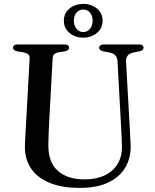

<svg xmlns="http://www.w3.org/2000/svg" viewBox="-20 -922 772 959"><path d="M584.5 -295 567 -616Q565.5 -634.5 556.5 -645Q547.5 -655.5 527.5 -659.5L496.5 -665.5Q484.5 -668 480 -672.5Q475.5 -677 475.5 -684Q475.5 -691 481.2 -695.5Q487 -700 497 -700H675.5Q686 -700 691.5 -695.5Q697 -691 697 -684Q697 -677 692.2 -672.5Q687.5 -668 675.5 -665.5L648 -660Q625 -655 616.8 -643.2Q608.5 -631.5 609.5 -614L627.5 -295Q629 -269.5 630.2 -245.2Q631.5 -221 632.5 -194.5Q634 -134 606.2 -86.2Q578.5 -38.5 521.8 -11Q465 16.5 379 16.5Q287.5 16.5 226 -9.5Q164.5 -35.5 133.8 -82.5Q103 -129.5 104.5 -192Q104.5 -205.5 105.8 -226.2Q107 -247 108.2 -271.5Q109.5 -296 111 -320L128 -631Q128.5 -644 121 -650.8Q113.5 -657.5 97 -660.5L66.5 -665.5Q45 -670 45 -683.5Q45 -691 50.8 -695.5Q56.5 -700 67 -700H303Q313.5 -700 319.2 -695.5Q325 -691 325 -683.5Q325 -677 320.2 -672.5Q315.5 -668 303.5 -665.5L272.5 -660.5Q257.5 -658 250.8 -651.5Q244 -645 243 -631.5L226 -322Q224 -285.5 223 -255.5Q222 -225.5 221.5 -201.5Q220 -113 268 -69.5Q316 -26 402 -26Q461 -26 503.2 -46.2Q545.5 -66.5 568 -104.2Q590.5 -142 589 -194Q588 -228 586.8 -251.5Q585.5 -275 584.5 -295ZM395.5 -734Q355 -734 327 -757.5Q299 -781 299 -818.5Q299 -856 327 -879.2Q355 -902.5 395.5 -902.5Q436.5 -902.5 464.5 -879Q492.5 -855.5 492.5 -818.5Q492.5 -781.5 464.5 -757.8Q436.5 -734 395.5 -734ZM396 -874.5Q376 -874.5 362.5 -859.5Q349 -844.5 349 -818.5Q349 -793.5 362.5 -777.8Q376 -762 396 -762Q416 -762 429.2 -777.8Q442.5 -793.5 442.5 -819Q442.5 -844 429.2 -859.2Q416 -874.5 396 -874.5Z"/></svg>

Font: Fraunces 36pt
Style: Regular
Weight: 400
Version: Version 1.000;[b76b70a41]